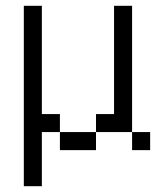

<svg xmlns="http://www.w3.org/2000/svg" viewBox="-20 -520 540 665"><path d="M500 0V-62.5H437.5V0ZM62.5 -500Q62.5 -500 62.5 125H125V-62.5H187.5V0H312.5V-62.5H187.5V-125H125Q125 -125 125 -500ZM312.5 -62.5H437.5V-500H375Q375 -500 375 -125H312.5Z"/></svg>

Font: UnifontExMono
Style: Regular
Weight: 500
Version: Version 15.0.06